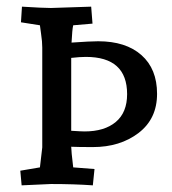

<svg xmlns="http://www.w3.org/2000/svg" viewBox="-20 -553 518 577"><path d="M100 -50 107 -110V-410Q107 -428 103.5 -451Q100 -474 100 -477L43 -486L46 -533Q110 -529 133 -529L254 -533L258 -482L200 -477Q197 -465 195 -425Q251 -429 275 -429Q358 -429 405 -387.5Q452 -346 452 -271Q452 -196 396.5 -153.5Q341 -111 259 -111Q215 -111 194 -112Q194 -100 200 -50L264 -45L259 4Q203 0 133 0L45 4L41 -40ZM234 -158Q294 -158 328 -186.5Q362 -215 362 -270Q362 -382 238 -382Q220 -382 194 -379V-160Q224 -158 234 -158Z"/></svg>

Font: Andada SC
Style: Regular
Weight: 400
Designer: Carolina Giovagnoli
Foundry: Carolina Giovagnoli
Version: Version 1.003